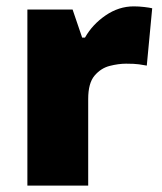

<svg xmlns="http://www.w3.org/2000/svg" viewBox="-20 -583 509 603"><path d="M400 -563Q416 -563 433 -561Q450 -559 458 -557L441 -377Q431 -379 416.5 -381Q402 -383 376 -383Q352 -383 324.5 -376Q297 -369 277 -345.5Q257 -322 257 -272V0H66V-553H208L238 -465H247Q270 -506 311.5 -534.5Q353 -563 400 -563Z"/></svg>

Font: Noto Sans Cherokee Black
Style: Regular
Weight: 900
Designer: Monotype Design Team
Foundry: Monotype Imaging Inc.
Version: Version 2.001; ttfautohint (v1.8.4.7-5d5b)